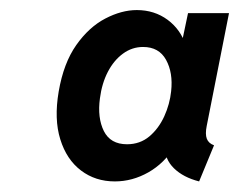

<svg xmlns="http://www.w3.org/2000/svg" viewBox="-20 -746 464 372"><path d="M202.5 -394.5Q164.8 -394.5 136.9 -415.7Q108.9 -436.9 96.8 -476.1Q84.6 -515.2 93.7 -568.6Q103.2 -623.8 127.7 -658.6Q152.3 -693.5 183.9 -710Q215.5 -726.5 245.1 -726.5Q279.2 -726.5 304.8 -707.6Q330.4 -688.6 340.3 -657.1L288.9 -672.2H369.3L327.6 -641.1L344.3 -720.6H423.7L380.5 -502Q377.3 -486.2 380.7 -477.2Q384.2 -468.2 394.7 -464.5L365.8 -394.5Q335.1 -402.3 317 -420Q298.9 -437.7 300 -461.7L339.1 -442.1H263.1L318.8 -462.5Q298.4 -429.6 267.5 -412.1Q236.5 -394.5 202.5 -394.5ZM226.1 -466.5Q251.2 -466.5 269.4 -481.7Q287.5 -497 298.3 -520.7Q309 -544.3 311.6 -569.3Q315.5 -605.2 301.7 -630.1Q288 -655 257.2 -655Q235.9 -655 218.3 -642.1Q200.6 -629.2 189 -606.9Q177.4 -584.6 173.6 -555.4Q168.5 -517.8 181.2 -492.1Q194 -466.5 226.1 -466.5Z"/></svg>

Font: Reddit Sans
Style: Italic
Weight: 400
Italic angle: -11.25°
Designer: Stephen Hutchings
Version: Version 1.013